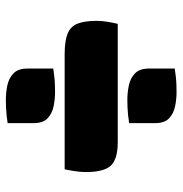

<svg xmlns="http://www.w3.org/2000/svg" viewBox="-4 -616 609 640"><g transform="rotate(90 300.0 -296.5)"><path d="M60 -385H454Q511 -385 532.5 -362Q554 -339 554 -279Q554 -263 551.5 -245.5Q549 -228 545 -208H161Q118 -208 93.5 -217.5Q69 -227 59.5 -250.5Q50 -274 50 -315Q50 -331 53 -350Q56 -369 60 -385ZM209 -575Q222 -577 235.5 -578.5Q249 -580 262.5 -580.5Q276 -581 287 -581Q312 -581 335.5 -576Q359 -571 375 -556Q391 -541 391 -509V-423Q379 -421 365 -419.5Q351 -418 338 -417.5Q325 -417 313 -417Q289 -417 265 -422Q241 -427 225 -442.5Q209 -458 209 -489ZM209 -170Q222 -172 235.5 -173.5Q249 -175 262.5 -175.5Q276 -176 287 -176Q312 -176 335.5 -171Q359 -166 375 -151Q391 -136 391 -104V-18Q379 -16 365 -14.5Q351 -13 338 -12.5Q325 -12 313 -12Q289 -12 265 -17Q241 -22 225 -37.5Q209 -53 209 -84Z"/></g></svg>

Font: Recursive Monospace Casual Black
Style: Regular
Weight: 900
Version: Version 1.047